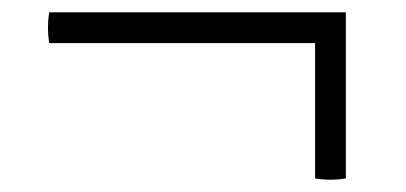

<svg xmlns="http://www.w3.org/2000/svg" viewBox="-20 -510 660 312"><path d="M542 -440H60Q56 -465 60 -490H542ZM542 -490V-220Q517 -216 492 -220V-490Z"/></svg>

Font: Poltawski Nowy
Style: Regular
Weight: 400
Designer: Adam Pótawski, Mateusz Machalski, Borys Kosmynka, Ania Wieluska
Foundry: Capitalics.wtf
Version: Version 1.001;gftools[0.9.25]